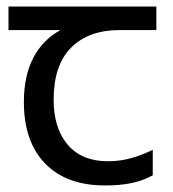

<svg xmlns="http://www.w3.org/2000/svg" viewBox="-20 -557 530 587"><path d="M301 10Q183 10 118 -57Q53 -124 53 -245Q53 -325 82 -380.5Q111 -436 165 -465H6V-537H458V-465H345Q251 -465 197.5 -411.5Q144 -358 144 -252Q144 -165 187 -114.5Q230 -64 310 -64Q347 -64 381 -73.5Q415 -83 447 -99V-21Q418 -5 383 2.5Q348 10 301 10Z"/></svg>

Font: ubangla25
Style: Book
Weight: 400
Designer: Jelle Bosma - Monotype Design Team
Foundry: Monotype Imaging Inc.
Version: Version 2.003